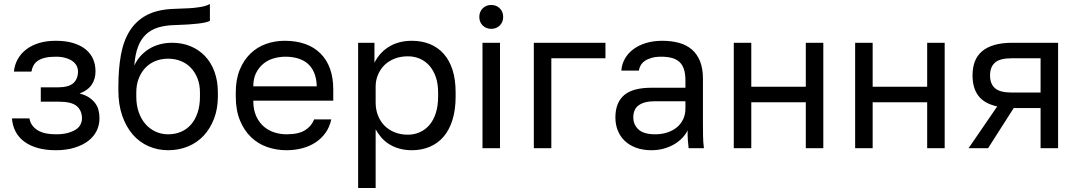

<svg xmlns="http://www.w3.org/2000/svg" viewBox="-20 -745 5418 965"><path d="M260 10Q314 10 355.5 -3Q397 -16 424.5 -37.5Q452 -59 466 -88Q480 -117 480 -150Q480 -172 475 -191.5Q470 -211 458 -227Q446 -243 427 -255.5Q408 -268 380 -275Q422 -291 441 -319.5Q460 -348 460 -386Q460 -420 448 -448Q436 -476 411 -496.5Q386 -517 348.5 -528.5Q311 -540 260 -540Q213 -540 175.5 -528.5Q138 -517 111 -496Q84 -475 68.5 -446.5Q53 -418 50 -385H138Q141 -403 149 -417Q157 -431 171.5 -440.5Q186 -450 208 -455Q230 -460 260 -460Q288 -460 309 -454Q330 -448 344 -438Q358 -428 365 -414.5Q372 -401 372 -386Q372 -348 348.5 -327Q325 -306 270 -306H185V-234H276Q340 -234 366 -211.5Q392 -189 392 -150Q392 -134 384.5 -119Q377 -104 360.5 -93.5Q344 -83 319.5 -76.5Q295 -70 260 -70Q232 -70 209 -75Q186 -80 169 -90.5Q152 -101 141.5 -116Q131 -131 128 -150H40Q43 -112 59 -82.5Q75 -53 103 -32.5Q131 -12 170.5 -1Q210 10 260 10Z M825 10Q879 10 925 -9Q971 -28 1004 -63.5Q1037 -99 1056 -149Q1075 -199 1075 -260V-280Q1075 -338 1058 -384.5Q1041 -431 1010.5 -463Q980 -495 938 -512.5Q896 -530 845 -530Q812 -530 782.5 -522Q753 -514 729 -499Q705 -484 686 -463Q667 -442 655 -415Q659 -471 673.5 -509.5Q688 -548 713.5 -572Q739 -596 775.5 -607Q812 -618 860 -619Q897 -620 926 -622Q955 -624 976.5 -626.5Q998 -629 1012.5 -632.5Q1027 -636 1035 -640V-725Q1019 -716 999 -712Q979 -708 955 -705.5Q931 -703 904 -702.5Q877 -702 845 -700Q767 -696 715.5 -668Q664 -640 632.5 -590.5Q601 -541 588 -470.5Q575 -400 575 -310V-290Q575 -219 594.5 -163Q614 -107 647.5 -68.5Q681 -30 727 -10Q773 10 825 10ZM825 -70Q792 -70 763 -83Q734 -96 712 -120.5Q690 -145 677.5 -180.5Q665 -216 665 -260V-280Q665 -319 677 -350Q689 -381 710 -403.5Q731 -426 760.5 -438Q790 -450 825 -450Q860 -450 889.5 -438Q919 -426 940 -403.5Q961 -381 973 -350Q985 -319 985 -280V-260Q985 -214 973 -178.5Q961 -143 940 -119Q919 -95 889.5 -82.5Q860 -70 825 -70Z M1420 10Q1462 10 1499.5 0Q1537 -10 1566.5 -29.5Q1596 -49 1616.5 -78Q1637 -107 1645 -145H1559Q1545 -110 1512.5 -90Q1480 -70 1420 -70Q1390 -70 1360.5 -79Q1331 -88 1307 -108Q1283 -128 1268 -160.5Q1253 -193 1253 -239H1655V-295Q1655 -412 1591 -476Q1527 -540 1410 -540Q1361 -540 1316.5 -524Q1272 -508 1238.5 -475.5Q1205 -443 1185 -394.5Q1165 -346 1165 -280V-260Q1165 -191 1186 -140Q1207 -89 1242 -55.5Q1277 -22 1323 -6Q1369 10 1420 10ZM1415 -460Q1447 -460 1475.5 -452Q1504 -444 1525 -426.5Q1546 -409 1558.5 -380.5Q1571 -352 1572 -311H1253Q1253 -350 1267 -378Q1281 -406 1303.5 -424.5Q1326 -443 1355 -451.5Q1384 -460 1415 -460Z M1780 200H1868V-95Q1880 -73 1897 -53.5Q1914 -34 1936.5 -20Q1959 -6 1987.5 2Q2016 10 2050 10Q2099 10 2139.5 -7Q2180 -24 2209 -57.5Q2238 -91 2254 -142Q2270 -193 2270 -260V-280Q2270 -345 2254.5 -393.5Q2239 -442 2210 -474.5Q2181 -507 2140.5 -523.5Q2100 -540 2050 -540Q2018 -540 1990 -533Q1962 -526 1938 -512Q1914 -498 1895 -477.5Q1876 -457 1862 -430V-530H1780ZM2030 -68Q1994 -68 1964 -80Q1934 -92 1913 -113Q1892 -134 1880 -164Q1868 -194 1868 -230V-310Q1868 -342 1880 -370Q1892 -398 1913 -418.5Q1934 -439 1964 -450.5Q1994 -462 2030 -462Q2062 -462 2090 -450Q2118 -438 2138.5 -414.5Q2159 -391 2170.5 -357.5Q2182 -324 2182 -280V-260Q2182 -213 2170.5 -177Q2159 -141 2138.5 -117Q2118 -93 2090 -80.5Q2062 -68 2030 -68Z M2405 0H2493V-530H2405ZM2449 -600Q2475 -600 2492 -617Q2509 -634 2509 -660Q2509 -686 2492 -703Q2475 -720 2449 -720Q2423 -720 2406 -703Q2389 -686 2389 -660Q2389 -634 2406 -617Q2423 -600 2449 -600Z M2663 0H2751V-452H3023V-530H2663Z M3254 10Q3287 10 3316 2Q3345 -6 3368 -19.5Q3391 -33 3408.5 -51Q3426 -69 3436 -90Q3436 -77 3436 -65.5Q3436 -54 3437 -43.5Q3438 -33 3439 -22.5Q3440 -12 3441 0H3518Q3514 -30 3513.5 -61.5Q3513 -93 3513 -135V-350Q3513 -401 3498.5 -437Q3484 -473 3457.5 -496Q3431 -519 3393 -529.5Q3355 -540 3308 -540Q3263 -540 3226 -528.5Q3189 -517 3162.5 -497Q3136 -477 3120.5 -449.5Q3105 -422 3103 -390H3191Q3193 -404 3200 -416.5Q3207 -429 3220.5 -438.5Q3234 -448 3254.5 -454Q3275 -460 3303 -460Q3333 -460 3356 -454Q3379 -448 3394.5 -434Q3410 -420 3417.5 -397Q3425 -374 3425 -340V-304H3253Q3210 -304 3176 -295.5Q3142 -287 3119.5 -269Q3097 -251 3085 -222.5Q3073 -194 3073 -155Q3073 -119 3085 -89Q3097 -59 3120 -37Q3143 -15 3177 -2.5Q3211 10 3254 10ZM3273 -70Q3216 -70 3189.5 -94Q3163 -118 3163 -155Q3163 -197 3191 -216.5Q3219 -236 3268 -236H3425V-200Q3425 -169 3413 -144.5Q3401 -120 3380 -103.5Q3359 -87 3331.5 -78.5Q3304 -70 3273 -70Z M3668 0H3756V-231H4030V0H4118V-530H4030V-309H3756V-530H3668Z M4278 0H4366V-231H4640V0H4728V-530H4640V-309H4366V-530H4278Z M4848 0H4946L5075 -202H5210V0H5298V-530H5068Q5016 -530 4978 -519Q4940 -508 4915.5 -487Q4891 -466 4879.5 -435.5Q4868 -405 4868 -366Q4868 -303 4897 -264Q4926 -225 4992 -210ZM4956 -366Q4956 -408 4980.5 -430Q5005 -452 5063 -452H5210V-280H5063Q5005 -280 4980.5 -302Q4956 -324 4956 -366Z"/></svg>

Font: Golos Text VF
Style: Regular
Weight: 400
Designer: A.Korolkova, Vitaly Kuzmin
Foundry: ParaType Ltd
Version: Version 2.005